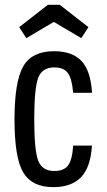

<svg xmlns="http://www.w3.org/2000/svg" viewBox="-20 -760 441 790"><path d="M120.9 -269.1Q120.9 -395.3 136.9 -438.9Q152.9 -482.6 203.4 -482.6Q242 -482.6 259 -459.7Q276 -436.9 281 -378.3H358.7Q353 -469.9 314.8 -509.6Q276.6 -549.3 202.1 -549.3Q111.4 -549.3 75.6 -486.9Q39.7 -424.6 39.7 -268.3Q39.7 -110.4 75.7 -50.2Q111.7 10 198.9 10Q273.4 10 313.1 -30.4Q352.7 -70.9 358.4 -161H281Q277.4 -102.6 260.2 -79.5Q243 -56.4 203.7 -56.4Q152.9 -56.4 136.9 -99.7Q120.9 -143 120.9 -269.1ZM177 -740.3 59 -648.3 88.3 -603 201.4 -669.9 314.6 -603 343.9 -648.3 225.9 -740.3Z"/></svg>

Font: Secuela Black
Style: Regular
Weight: 900
Designer: Fernando Haro
Foundry: deFharo
Version: Version 1.704